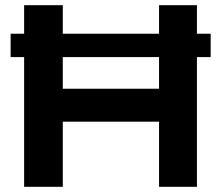

<svg xmlns="http://www.w3.org/2000/svg" viewBox="-20 -720 852 740"><path d="M21 -500V-590H73V-700H222V-590H593V-700H739V-590H792V-500H739V0H593V-251H222V0H73V-500ZM222 -378H593V-500H222Z"/></svg>

Font: Georama SemiExpanded SemiBold
Style: Regular
Weight: 600
Width: 6
Designer: Jean-Baptiste Levee
Foundry: Production Type
Version: Version 1.001